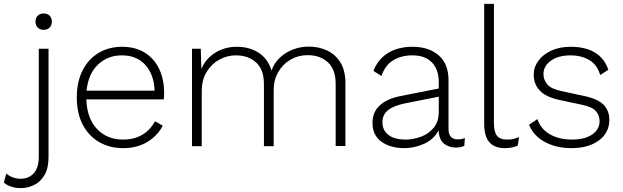

<svg xmlns="http://www.w3.org/2000/svg" viewBox="-110 -750 3198 985"><path d="M114 -597Q95 -597 83.5 -608.5Q72 -620 72 -639Q72 -658 83.5 -669.5Q95 -681 114 -681Q133 -681 144.5 -669.5Q156 -658 156 -639Q156 -620 144.5 -608.5Q133 -597 114 -597ZM139 -500V57Q139 112 119 147Q99 182 66 198.5Q33 215 -3 215Q-30 215 -52.5 207.5Q-75 200 -90 187L-78 140Q-65 152 -45.5 159.5Q-26 167 -4 167Q38 167 63.5 138.5Q89 110 89 53V-500Z M522 10Q453 10 399 -21Q345 -52 314.5 -110.5Q284 -169 284 -250Q284 -331 314 -389.5Q344 -448 396.5 -479Q449 -510 516 -510Q584 -510 632.5 -480Q681 -450 706.5 -396.5Q732 -343 732 -273Q732 -263 731.5 -254.5Q731 -246 730 -240H333Q336 -143 387.5 -88.5Q439 -34 521 -34Q579 -34 620.5 -59Q662 -84 685 -128L725 -105Q697 -52 644.5 -21Q592 10 522 10ZM515 -466Q442 -466 392.5 -418.5Q343 -371 334 -285H683Q680 -368 635.5 -417Q591 -466 515 -466Z M875 0V-500H920L923 -396Q945 -449 994 -479.5Q1043 -510 1105 -510Q1170 -510 1217.5 -479Q1265 -448 1283 -388Q1296 -426 1325 -453.5Q1354 -481 1393 -496Q1432 -511 1474 -511Q1526 -511 1569 -490.5Q1612 -470 1637 -428.5Q1662 -387 1662 -325V-1H1612V-320Q1612 -394 1572 -430.5Q1532 -467 1468 -467Q1420 -467 1380.5 -444Q1341 -421 1317.5 -380.5Q1294 -340 1294 -288V0H1244V-319Q1244 -393 1204 -429.5Q1164 -466 1100 -466Q1055 -466 1015 -444Q975 -422 950 -381Q925 -340 925 -283V0Z M2141 -329Q2141 -393 2106 -429.5Q2071 -466 2006 -466Q1949 -466 1907.5 -441Q1866 -416 1847 -360L1806 -386Q1828 -445 1879.5 -477.5Q1931 -510 2007 -510Q2089 -510 2140 -466.5Q2191 -423 2191 -338V-88Q2191 -35 2239 -35Q2260 -35 2275 -42L2272 -2Q2255 7 2228 7Q2195 7 2169 -12Q2143 -31 2140 -81Q2115 -34 2065 -12Q2015 10 1964 10Q1893 10 1847 -23Q1801 -56 1801 -119Q1801 -176 1839 -210Q1877 -244 1944 -257L2141 -296ZM1852 -123Q1852 -81 1883 -57.5Q1914 -34 1971 -34Q2010 -34 2049.5 -48.5Q2089 -63 2115 -94.5Q2141 -126 2141 -176V-254L1969 -220Q1910 -208 1881 -185Q1852 -162 1852 -123Z M2424 -730V-118Q2424 -72 2440 -53Q2456 -34 2490 -34Q2511 -34 2523.5 -37Q2536 -40 2553 -47L2546 -3Q2518 10 2480 10Q2427 10 2400.5 -20.5Q2374 -51 2374 -116V-730Z M2821 10Q2745 10 2686.5 -21Q2628 -52 2604 -110L2647 -139Q2664 -88 2711 -61Q2758 -34 2825 -34Q2890 -34 2928 -60Q2966 -86 2966 -129Q2966 -158 2947.5 -179.5Q2929 -201 2878 -212L2761 -237Q2690 -252 2659 -285.5Q2628 -319 2628 -367Q2628 -406 2652 -438.5Q2676 -471 2718.5 -490.5Q2761 -510 2818 -510Q2893 -510 2942 -480.5Q2991 -451 3011 -392L2969 -365Q2954 -418 2913 -442Q2872 -466 2818 -466Q2754 -466 2716 -438.5Q2678 -411 2678 -370Q2678 -341 2697.5 -317.5Q2717 -294 2769 -283L2889 -257Q2959 -242 2987.5 -211.5Q3016 -181 3016 -136Q3016 -69 2962.5 -29.5Q2909 10 2821 10Z"/></svg>

Font: Work Sans Light
Style: Regular
Weight: 300
Designer: Wei Huang
Foundry: Wei Huang
Version: Version 2.012; ttfautohint (v1.8.3)